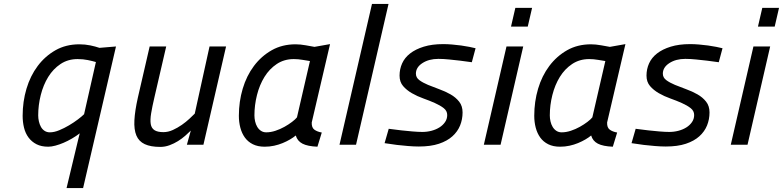

<svg xmlns="http://www.w3.org/2000/svg" viewBox="-20 -735 3976 975"><path d="M233 -63Q255 -63 280.5 -73.5Q306 -84 330.5 -98.5Q355 -113 375.5 -128.5Q396 -144 407 -155L467 -420Q450 -425 426 -430Q402 -435 374 -435Q325 -435 287.5 -410Q250 -385 225 -344.5Q200 -304 187 -252.5Q174 -201 174 -149Q174 -134 177.5 -118.5Q181 -103 188 -90.5Q195 -78 206.5 -70.5Q218 -63 233 -63ZM402 220H318L377 -26Q379 -34 381 -42Q383 -50 385 -58Q367 -44 345.5 -31.5Q324 -19 303 -10Q282 -1 261.5 4.5Q241 10 225 10Q190 10 165.5 -2.5Q141 -15 125 -36.5Q109 -58 102 -86.5Q95 -115 95 -147Q95 -219 114.5 -284.5Q134 -350 171.5 -400Q209 -450 262 -480Q315 -510 383 -510Q412 -510 438.5 -504.5Q465 -499 485 -492L569 -499Z M1128 -499 1013 0H929L949 -72Q937 -60 920.5 -45.5Q904 -31 884 -18.5Q864 -6 841 2.5Q818 11 794 11Q745 11 715 -3Q685 -17 672.5 -47Q660 -77 662.5 -124.5Q665 -172 680 -239L740 -499H824L764 -240Q753 -193 747.5 -159.5Q742 -126 745.5 -105Q749 -84 764.5 -74Q780 -64 810 -64Q834 -64 858 -75Q882 -86 903.5 -101Q925 -116 942 -132Q959 -148 969 -158L1044 -499Z M1563 -113Q1562 -87 1576.5 -76.5Q1591 -66 1614 -62L1592 10Q1542 8 1516 -5.5Q1490 -19 1482 -47Q1470 -37 1453 -27Q1436 -17 1415.5 -8.5Q1395 0 1372 5Q1349 10 1324 10Q1289 10 1264 -2.5Q1239 -15 1223.5 -36.5Q1208 -58 1200.5 -86.5Q1193 -115 1193 -147Q1193 -219 1212.5 -284.5Q1232 -350 1269.5 -400Q1307 -450 1360 -480Q1413 -510 1481 -510Q1505 -510 1532.5 -505Q1560 -500 1577 -497L1656 -511ZM1332 -63Q1355 -63 1379 -71Q1403 -79 1424.5 -91Q1446 -103 1463 -116Q1480 -129 1488 -139L1554 -425Q1540 -427 1517 -431Q1494 -435 1472 -435Q1423 -435 1385.5 -410Q1348 -385 1323 -344.5Q1298 -304 1285 -252.5Q1272 -201 1272 -149Q1272 -134 1275.5 -118.5Q1279 -103 1286.5 -90.5Q1294 -78 1305.5 -70.5Q1317 -63 1332 -63Z M1869 -715H1953L1788 0H1704Z M2376 -419Q2346 -423 2316 -427Q2290 -430 2260.5 -433Q2231 -436 2206 -436Q2158 -436 2125 -414.5Q2092 -393 2092 -361Q2092 -341 2109.5 -328Q2127 -315 2153.5 -304Q2180 -293 2210.5 -282Q2241 -271 2267.5 -256Q2294 -241 2311.5 -219Q2329 -197 2329 -164Q2329 -129 2316.5 -98Q2304 -67 2277.5 -43Q2251 -19 2209 -5Q2167 9 2107 9Q2082 9 2052 6.5Q2022 4 1996 1Q1965 -3 1933 -8L1954 -81Q1986 -77 2018 -73Q2045 -70 2074.5 -67.5Q2104 -65 2125 -65Q2149 -65 2171.5 -71Q2194 -77 2211.5 -88Q2229 -99 2240 -115Q2251 -131 2251 -151Q2251 -172 2233 -186Q2215 -200 2188 -212Q2161 -224 2130 -235Q2099 -246 2072 -261.5Q2045 -277 2027 -298Q2009 -319 2009 -351Q2009 -384 2022 -413Q2035 -442 2062.5 -463.5Q2090 -485 2132 -498Q2174 -511 2231 -511Q2252 -511 2275.5 -509Q2299 -507 2321.5 -504Q2344 -501 2363.5 -497Q2383 -493 2395 -490Z M2552 -499H2637L2522 0H2437ZM2597 -695H2682L2660 -600H2575Z M3063 -113Q3062 -87 3076.5 -76.5Q3091 -66 3114 -62L3092 10Q3042 8 3016 -5.5Q2990 -19 2982 -47Q2970 -37 2953 -27Q2936 -17 2915.5 -8.5Q2895 0 2872 5Q2849 10 2824 10Q2789 10 2764 -2.5Q2739 -15 2723.5 -36.5Q2708 -58 2700.5 -86.5Q2693 -115 2693 -147Q2693 -219 2712.5 -284.5Q2732 -350 2769.5 -400Q2807 -450 2860 -480Q2913 -510 2981 -510Q3005 -510 3032.5 -505Q3060 -500 3077 -497L3156 -511ZM2832 -63Q2855 -63 2879 -71Q2903 -79 2924.5 -91Q2946 -103 2963 -116Q2980 -129 2988 -139L3054 -425Q3040 -427 3017 -431Q2994 -435 2972 -435Q2923 -435 2885.5 -410Q2848 -385 2823 -344.5Q2798 -304 2785 -252.5Q2772 -201 2772 -149Q2772 -134 2775.5 -118.5Q2779 -103 2786.5 -90.5Q2794 -78 2805.5 -70.5Q2817 -63 2832 -63Z M3630 -419Q3600 -423 3570 -427Q3544 -430 3514.5 -433Q3485 -436 3460 -436Q3412 -436 3379 -414.5Q3346 -393 3346 -361Q3346 -341 3363.5 -328Q3381 -315 3407.5 -304Q3434 -293 3464.5 -282Q3495 -271 3521.5 -256Q3548 -241 3565.5 -219Q3583 -197 3583 -164Q3583 -129 3570.5 -98Q3558 -67 3531.5 -43Q3505 -19 3463 -5Q3421 9 3361 9Q3336 9 3306 6.5Q3276 4 3250 1Q3219 -3 3187 -8L3208 -81Q3240 -77 3272 -73Q3299 -70 3328.5 -67.5Q3358 -65 3379 -65Q3403 -65 3425.5 -71Q3448 -77 3465.5 -88Q3483 -99 3494 -115Q3505 -131 3505 -151Q3505 -172 3487 -186Q3469 -200 3442 -212Q3415 -224 3384 -235Q3353 -246 3326 -261.5Q3299 -277 3281 -298Q3263 -319 3263 -351Q3263 -384 3276 -413Q3289 -442 3316.5 -463.5Q3344 -485 3386 -498Q3428 -511 3485 -511Q3506 -511 3529.5 -509Q3553 -507 3575.5 -504Q3598 -501 3617.5 -497Q3637 -493 3649 -490Z M3806 -499H3891L3776 0H3691ZM3851 -695H3936L3914 -600H3829Z"/></svg>

Font: Panefresco 500wt
Style: Italic
Weight: 700
Foundry: Campivisivi & Chank Co
Version: Version 1.000